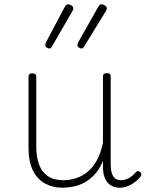

<svg xmlns="http://www.w3.org/2000/svg" viewBox="-20 -856 686 895"><path d="M270 19Q227 19 191 0Q155 -19 134 -60Q113 -101 113 -166V-499Q113 -507 117 -510.5Q121 -514 130 -514Q140 -514 144.5 -510.5Q149 -507 149 -499V-174Q149 -125 162 -89.5Q175 -54 203 -35Q231 -16 275 -16Q305 -16 333.5 -25Q362 -34 387 -54Q412 -74 431 -108Q450 -142 460 -191V-500Q460 -508 464.5 -511.5Q469 -515 479 -515Q488 -515 492 -511.5Q496 -508 496 -500V-91Q496 -68 500.5 -51Q505 -34 516 -25Q527 -16 544 -16Q555 -16 566 -19.5Q577 -23 588.5 -30.5Q600 -38 611 -51Q616 -58 621.5 -58.5Q627 -59 633 -54Q638 -50 639 -44.5Q640 -39 636 -34Q625 -19 609 -7Q593 5 575 12Q557 19 538 19Q520 19 506 13Q492 7 481.5 -5Q471 -17 465.5 -35.5Q460 -54 460 -79V-106Q444 -67 421 -42.5Q398 -18 372.5 -4.5Q347 9 320.5 14Q294 19 270 19ZM211 -630Q204 -630 197.5 -634.5Q191 -639 191 -645Q191 -647 191.5 -649.5Q192 -652 194 -658L283 -826Q286 -831 289.5 -833.5Q293 -836 297 -836Q302 -836 307.5 -833.5Q313 -831 317.5 -827Q322 -823 322 -818Q322 -815 321 -812Q320 -809 318 -805L222 -639Q220 -635 217.5 -632.5Q215 -630 211 -630ZM361 -630Q354 -630 347.5 -634.5Q341 -639 341 -645Q341 -647 341.5 -649.5Q342 -652 344 -658L439 -826Q442 -831 445.5 -833.5Q449 -836 453 -836Q458 -836 463.5 -833.5Q469 -831 473.5 -827Q478 -823 478 -818Q478 -815 477 -812Q476 -809 474 -805L372 -639Q370 -635 367.5 -632.5Q365 -630 361 -630Z"/></svg>

Font: Playwrite BE WAL Thin
Style: Regular
Weight: 250
Version: Version 1.002